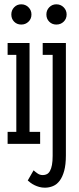

<svg xmlns="http://www.w3.org/2000/svg" viewBox="-20 -663 366 885"><path d="M15.1 -464.8H116.2V-55.2H165V0H15.1V-55.2H55.2V-410.2H15.1ZM32.2 -596.2Q32.2 -615.7 45.2 -629.4Q58.1 -643.1 78.1 -643.1Q97.7 -643.1 111.3 -629.4Q125 -615.7 125 -596.2Q125 -576.2 111.3 -563Q97.7 -549.8 78.1 -549.8Q58.1 -549.8 45.2 -563Q32.2 -576.2 32.2 -596.2ZM193.8 -596.2Q193.8 -615.7 207 -629.4Q220.2 -643.1 239.7 -643.1Q259.8 -643.1 273.4 -629.4Q287.1 -615.7 287.1 -596.2Q287.1 -576.2 273.4 -563Q259.8 -549.8 239.7 -549.8Q220.2 -549.8 207 -563Q193.8 -576.2 193.8 -596.2ZM134.8 122.1Q144 130.4 154.1 137.2Q164.1 144 177.7 144Q188 144 196.3 139.6Q204.6 135.3 210.4 124.8Q216.3 114.3 219.5 97.2Q222.7 80.1 222.7 55.2V-410.2H176.8V-464.8H283.7V53.2Q283.7 95.7 275.9 124.3Q268.1 152.8 254.9 170.2Q241.7 187.5 224.1 194.8Q206.5 202.1 187 202.1Q172.9 202.1 160.9 198.7Q148.9 195.3 138.9 190.4Q128.9 185.5 121.1 179.7Q113.3 173.8 107.9 168.9Z"/></svg>

Font: Stint Ultra Condensed
Style: Regular
Weight: 400
Width: 1
Designer: Astigmatic (AOETI)
Foundry: Astigmatic (AOETI)
Version: Version 1.000